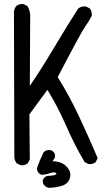

<svg xmlns="http://www.w3.org/2000/svg" viewBox="-20 -817 540 947"><path d="M225.6 109.4Q209 109.4 197.3 95.7Q189.5 85.9 191.4 70.3Q197.3 56.6 211.9 50.8Q252.9 48.8 256.8 43Q260.7 37.1 252 34.2Q243.2 31.2 223.1 38.1Q203.1 44.9 183.6 44.9Q169.9 39.1 164.1 25.4L162.1 13.7Q175.8 -27.3 195.3 -66.4Q209 -80.1 231.4 -76.2Q245.1 -70.3 251 -56.6V-41L239.3 -21.5Q284.2 -21.5 308.6 4.9Q333 31.2 325.2 59.6Q317.4 87.9 290 97.7Q262.7 107.4 225.6 109.4ZM82 -2 62.5 -11.7Q52.7 -23.4 50.8 -39.1L48.8 -759.8Q50.8 -775.4 60.5 -787.1Q74.2 -798.8 95.7 -796.9L115.2 -787.1Q130.9 -761.7 128.9 -730.5L127 -393.6Q173.8 -460 248.5 -585Q323.2 -710 366.2 -775.4Q381.8 -787.1 403.3 -785.2L422.9 -775.4Q434.6 -761.7 432.6 -739.3Q418.9 -711.9 400.4 -686.5Q381.8 -661.1 264.6 -436.5Q323.2 -342.8 371.1 -240.2Q418.9 -137.7 461.9 -37.1L452.1 -17.6Q438.5 -5.9 417 -7.8L397.5 -17.6Q346.7 -103.5 306.6 -195.8Q266.6 -288.1 213.9 -374L125 -252.9L127 -31.2L117.2 -11.7Q103.5 0 82 -2Z"/></svg>

Font: JasonHandwriting2
Style: Regular
Weight: 400
Version: Version 1.05.10